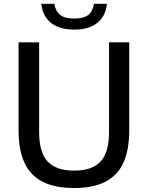

<svg xmlns="http://www.w3.org/2000/svg" viewBox="-20 -958 760 988"><path d="M361.5 9.5Q263 9.5 199.5 -22.8Q136 -55 105.8 -120.8Q75.5 -186.5 75.5 -288V-740H181.5V-277Q181.5 -174 225.2 -127Q269 -80 361.5 -80Q454 -80 497.5 -127Q541 -174 541 -277V-740H645V-288Q645 -186.5 615 -120.8Q585 -55 522.2 -22.8Q459.5 9.5 361.5 9.5ZM362 -805.5Q309 -805.5 272.8 -822Q236.5 -838.5 216.5 -868.2Q196.5 -898 192.5 -938.5H259.5Q265.5 -901 289 -881.8Q312.5 -862.5 362 -862.5Q412 -862.5 435 -881.8Q458 -901 463.5 -938.5H530.5Q526.5 -898 506.8 -868.2Q487 -838.5 451 -822Q415 -805.5 362 -805.5Z"/></svg>

Font: Encode Sans SC Condensed Thin Medium
Style: Regular
Weight: 500
Version: Version 3.002